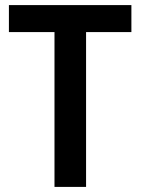

<svg xmlns="http://www.w3.org/2000/svg" viewBox="-20 -734 552 754"><path d="M318 0V-608H496V-714H15V-608H194V0Z"/></svg>

Font: Noto Sans Arabic SemCond SemBd
Style: Regular
Weight: 600
Width: 4
Designer: Monotype Design Team, Nadine Chahine, Nizar Qandah and Khaled Hosny
Foundry: Monotype Imaging Inc.
Version: Version 2.012